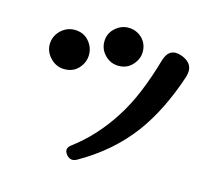

<svg xmlns="http://www.w3.org/2000/svg" viewBox="-111 -878 1222 1081"><g transform="rotate(15 500.0 -338.0)"><path d="M361 43Q336 12 368 -13Q497 -109 590 -256Q635 -326 671.5 -414Q708 -502 739 -610Q763 -691 840 -663Q919 -633 894 -554Q825 -346 721 -205Q607 -51 423 54Q387 75 361 43ZM220 -419Q174 -419 140 -453Q105 -488 105 -533Q105 -580 140 -615Q175 -648 220 -648Q271 -648 302 -614Q334 -579 334 -533Q334 -488 302 -453Q271 -419 220 -419ZM510 -516Q464 -516 431 -549Q398 -582 398 -627Q398 -675 432 -706Q466 -738 510 -738Q556 -738 590 -706Q622 -674 622 -627Q622 -585 590 -550Q559 -516 510 -516Z"/></g></svg>

Font: MaokenZhuyuanTi
Style: Regular
Weight: 400
Designer: Fontworks Inc & LongZhuTi team: ZERO子、时光羊、荆南、频凡、刘鹏、Little White Dog、帆影Magmeta、奈白不弍、白日月球、ChaoTawei、雨三（排名不分先后）
Version: Version 1.000; 20230222